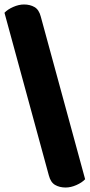

<svg xmlns="http://www.w3.org/2000/svg" viewBox="-20 -728 400 857"><path d="M360 72Q346 87 321 98Q296 109 273 109Q246 109 226 97.5Q206 86 198 55L0 -671Q14 -686 39 -697Q64 -708 87 -708Q114 -708 134 -696.5Q154 -685 162 -654Z"/></svg>

Font: Baloo Chettan
Style: Regular
Weight: 400
Designer: Maithili Shingre and Ek Type
Foundry: Ek Type
Version: Version 1.443;PS 1.000;hotconv 16.6.51;makeotf.lib2.5.65220;